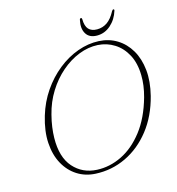

<svg xmlns="http://www.w3.org/2000/svg" viewBox="-125 -972 1006 1093"><g transform="rotate(-15 378.0 -426.0)"><path d="M515.5 -712Q575 -709 621.8 -680.2Q668.5 -651.5 698 -601.2Q727.5 -551 734.5 -483.2Q741.5 -415.5 721 -334Q692.5 -222 630 -142.5Q567.5 -63 483 -22.8Q398.5 17.5 303.5 12.5Q244 9.5 197 -20.5Q150 -50.5 121.5 -102.8Q93 -155 88.5 -225.8Q84 -296.5 109.5 -381.5Q132 -457 174.5 -519Q217 -581 272.8 -625.5Q328.5 -670 391 -692.5Q453.5 -715 515.5 -712ZM317.5 -7Q392.5 -3.5 464 -38.5Q535.5 -73.5 593 -147.8Q650.5 -222 682.5 -336Q701 -403.5 699.5 -461.5Q698.5 -532.5 671.8 -583Q645 -633.5 601 -661.2Q557 -689 504 -692Q448.5 -695 392.8 -673Q337 -651 287.8 -608.5Q238.5 -566 201.8 -507Q165 -448 147.5 -377.5Q138 -341 133.5 -308Q129 -275 128.5 -245.5Q126.5 -131.5 179.8 -71.2Q233 -11 317.5 -7ZM525 -779Q558 -779 584.8 -797.5Q611.5 -816 633.5 -857.5Q638 -865 643 -865Q649 -865 647 -856.5Q632 -807.5 596.5 -776.2Q561 -745 516 -745Q470.5 -745 451.5 -776.2Q432.5 -807.5 443.5 -856.5Q445 -865 452 -865Q457 -865 457.5 -857.5Q458 -816 475 -797.5Q492 -779 525 -779Z"/></g></svg>

Font: Fraunces 9pt S000 Thin
Style: Italic
Weight: 100
Italic angle: -16°
Version: Version 1.000; ttfautohint (v1.8.3)